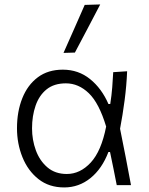

<svg xmlns="http://www.w3.org/2000/svg" viewBox="-20 -812 652 842"><path d="M261.5 10Q195 10 148.8 -26.5Q102.5 -63 78.5 -122.5Q54.5 -182 54.5 -249.5Q54.5 -323 77.8 -381.2Q101 -439.5 145.8 -473Q190.5 -506.5 255.5 -506.5Q324 -506.5 375 -465.2Q426 -424 455.5 -356H463.5Q469.5 -394 472.2 -429Q475 -464 476.5 -495.5L537.5 -499.5Q535 -437 526.5 -372.2Q518 -307.5 506.5 -247.5Q519 -185.5 531 -124Q542.5 -62 554.5 0H492Q484.5 -36.5 477.5 -73Q470 -109.5 462.5 -145.5H455.5Q427.5 -72 376.8 -31Q326 10 261.5 10ZM273 -49Q331.5 -49 378 -99.2Q424.5 -149.5 445.5 -257Q414.5 -360 369.5 -403.2Q324.5 -446.5 269 -446.5Q217 -446.5 184.2 -420Q151.5 -393.5 136 -348.5Q120.5 -303.5 120.5 -249Q120.5 -198.5 137.2 -152.8Q154 -107 188 -78Q222 -49 273 -49ZM258.5 -580Q282 -633 305.5 -686Q328.5 -738.5 351.5 -790.5L419.5 -792.5Q391.5 -739 364 -686.5Q336.5 -634 308.5 -581.5Z"/></svg>

Font: Heraclito Light
Style: Regular
Weight: 300
Designer: Kostas Bartsokas (font) & Cristiano Sobral (main changes)
Foundry: Kostas Bartsokas (font) & Cristiano Sobral (main changes)
Version: Version 1.00;July 8, 2020;FontCreator 13.0.0.2655 64-bit